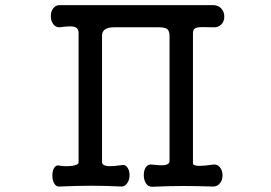

<svg xmlns="http://www.w3.org/2000/svg" viewBox="-20 -714 1040 736"><path d="M281.2 -587.9V-90.8Q281.2 -82 254.9 -78.1Q231.4 -75.2 208 -79.1Q195.3 -83 187.5 -70.3Q180.7 -59.6 180.7 -41Q180.7 -23.4 187.5 -11.7Q194.3 2 207 1Q277.3 -2 331.1 -2Q383.8 -2 446.3 1Q460 1 468.8 -13.7Q476.6 -25.4 476.6 -43Q476.6 -60.5 468.8 -71.3Q460.9 -84 447.3 -81.1Q415 -76.2 395.5 -77.1Q371.1 -79.1 371.1 -92.8V-577.1Q371.1 -592.8 381.8 -600.6Q393.6 -609.4 417 -609.4H589.8Q613.3 -609.4 622.1 -601.6Q629.9 -593.8 629.9 -576.2V-93.8Q627.9 -84 611.3 -81.1Q594.7 -79.1 563.5 -83Q548.8 -85.9 539.1 -73.2Q531.2 -61.5 531.2 -43Q531.2 -24.4 539.1 -11.7Q547.9 2 563.5 2Q625 -1 680.7 -1Q732.4 -1 795.9 1Q812.5 2 823.2 -11.7Q833 -23.4 833 -42Q833 -60.5 823.2 -72.3Q812.5 -85.9 795.9 -83Q762.7 -78.1 746.1 -78.1Q719.7 -78.1 719.7 -87.9V-587.9Q719.7 -604.5 735.4 -608.4Q748 -611.3 793.9 -609.4Q815.4 -607.4 828.1 -620.1Q839.8 -631.8 839.8 -650.4Q839.8 -668.9 828.1 -681.6Q815.4 -695.3 793.9 -694.3H210.9Q193.4 -695.3 183.6 -681.6Q174.8 -669.9 174.8 -652.3Q174.8 -634.8 183.6 -622.1Q193.4 -608.4 209 -609.4L223.6 -611.3Q253.9 -614.3 263.7 -611.3Q281.2 -607.4 281.2 -587.9Z"/></svg>

Font: GungsuhChe
Style: Regular
Weight: 400
Monospace: yes
Version: Version 2.21